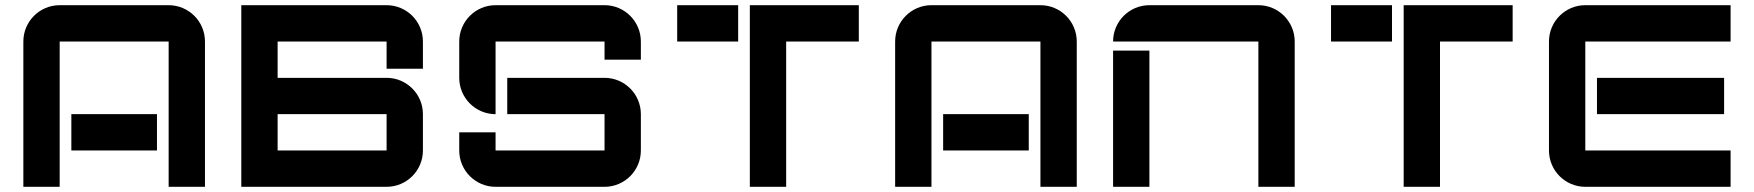

<svg xmlns="http://www.w3.org/2000/svg" viewBox="-20 -720 6760 740"><path d="M70 -560V0H210V-560H630V0H770V-560C770 -637.3 707.3 -700 630 -700H210C132.7 -700 70 -637.3 70 -560ZM255 -140H585V-280H255Z M1610 -560C1610 -637.3 1547.3 -700 1470 -700H910V0H1470C1547.3 0 1610 -62.7 1610 -140V-280C1610 -357.3 1547.3 -420 1470 -420H1050V-560H1470V-455H1610ZM1050 -140V-280H1470V-140Z M1750 -560V-420C1750 -342.7 1812.7 -280 1890 -280V-560H2310V-490H2450V-560C2450 -637.3 2387.3 -700 2310 -700H1890C1812.7 -700 1750 -637.3 1750 -560ZM1750 -140C1750 -62.7 1812.7 0 1890 0H2310C2387.3 0 2450 -62.7 2450 -140V-280C2450 -357.3 2387.3 -420 2310 -420H1935V-280H2310V-140H1890V-210H1750Z M3290 -700H2870V0H3010V-560H3290ZM2590 -560H2825V-700H2590Z M3430 -560V0H3570V-560H3990V0H4130V-560C4130 -637.3 4067.3 -700 3990 -700H3570C3492.7 -700 3430 -637.3 3430 -560ZM3615 -140H3945V-280H3615Z M4830 -700H4410C4332.7 -700 4270 -637.3 4270 -560H4830V0H4970V-560C4970 -637.3 4907.3 -700 4830 -700ZM4270 0H4410V-525H4270Z M5810 -700H5390V0H5530V-560H5810ZM5110 -560H5345V-700H5110Z M5950 -560V-140C5950 -62.7 6012.7 0 6090 0H6650V-140H6090V-560H6650V-700H6090C6012.7 -700 5950 -637.3 5950 -560ZM6135 -280H6625V-420H6135Z"/></svg>

Font: Abstante
Style: Regular
Weight: 500
Designer: Valerio Brotto (Silverblur_type)
Version: Version 1.000;Glyphs 3.1.2 (3151)